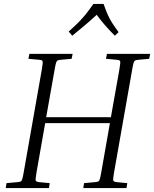

<svg xmlns="http://www.w3.org/2000/svg" viewBox="-20 -953 781 973"><path d="M232 -25 228 0H9L13 -25L69 -30Q80 -31 85 -33.5Q90 -36 93 -46Q96 -56 100 -79L192 -601Q198 -636 196 -642.5Q194 -649 179 -650L124 -655L129 -680H348L343 -655L288 -650Q277 -649 272 -646.5Q267 -644 264 -634.5Q261 -625 257 -601L214 -359H542L585 -601Q591 -636 589 -642.5Q587 -649 572 -650L517 -655L522 -680H741L736 -655L681 -650Q670 -649 665 -646.5Q660 -644 657 -634.5Q654 -625 650 -601L558 -79Q552 -44 554 -38Q556 -32 571 -30L625 -25L621 0H402L406 -25L462 -30Q473 -31 478 -33.5Q483 -36 486 -46Q489 -56 493 -79L537 -329H209L165 -79Q159 -44 161 -38Q163 -32 178 -30ZM581 -790 562 -772Q534 -800 511.5 -826Q489 -852 470 -878Q442 -852 412 -826.5Q382 -801 346 -772L328 -793Q357 -819 376.5 -838.5Q396 -858 413.5 -879.5Q431 -901 453 -933H505Q516 -901 526 -878.5Q536 -856 549 -836Q562 -816 581 -790Z"/></svg>

Font: Inria Serif Light
Style: Italic
Weight: 300
Italic angle: -10°
Designer: Black Foundry Team
Foundry: Black Foundry
Version: Version 1.000; ttfautohint (v1.8.3)